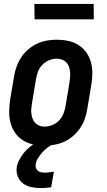

<svg xmlns="http://www.w3.org/2000/svg" viewBox="-20 -729 540 972"><path d="M206 8Q176 8 147.5 2Q119 -4 95.5 -19Q72 -34 56.5 -56.5Q41 -79 33.5 -106.5Q26 -134 26.5 -163.5Q27 -193 31 -222L51 -342Q55 -367 64 -392Q73 -417 87.5 -439Q102 -461 123 -479Q144 -497 168 -508Q192 -519 217 -523.5Q242 -528 267 -528Q297 -528 325.5 -522Q354 -516 377.5 -501Q401 -486 417 -463.5Q433 -441 440.5 -413.5Q448 -386 447.5 -356.5Q447 -327 442 -298L422 -178Q418 -153 409.5 -128Q401 -103 386 -81Q371 -59 350.5 -41Q330 -23 306 -12Q282 -1 256.5 3.5Q231 8 206 8ZM206 -88Q225 -88 245 -96Q265 -104 279.5 -119.5Q294 -135 301.5 -154.5Q309 -174 312 -193L332 -313Q334 -327 335 -340.5Q336 -354 334.5 -367.5Q333 -381 328.5 -393Q324 -405 315 -414Q306 -423 293.5 -427.5Q281 -432 267 -432Q248 -432 228.5 -424Q209 -416 194 -400.5Q179 -385 172 -365.5Q165 -346 162 -327L142 -207Q140 -193 138.5 -179.5Q137 -166 139 -152.5Q141 -139 145.5 -127Q150 -115 159 -106Q168 -97 180 -92.5Q192 -88 206 -88ZM186 223Q162 223 138 218Q114 213 96.5 199.5Q79 186 70 164Q61 142 65 117Q68 98 78 79.5Q88 61 101 45Q114 29 130 15.5Q146 2 165 -8H252L251 0Q235 7 220.5 18Q206 29 194.5 42Q183 55 173 70.5Q163 86 161 102Q159 112 162 121Q165 130 171.5 135.5Q178 141 187.5 143Q197 145 207 145Q218 145 229 143.5Q240 142 253 140L239 219Q226 221 212.5 222Q199 223 186 223ZM455 -631H155L154 -709H454Z"/></svg>

Font: Iosevka Term Curly Oblique
Style: Bold
Weight: 700
Italic angle: -9°
Designer: Belleve Invis
Foundry: Belleve Invis
Version: Version 32.3.0